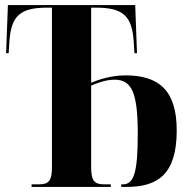

<svg xmlns="http://www.w3.org/2000/svg" viewBox="-20 -734 743 754"><path d="M104 0H415V-10H389C349 -10 338 -26 338 -78V-398C355 -405 392 -421 430 -421C497 -421 521 -371 521 -209C521 -57 506 -10 462 -10H456V0H478C600 0 674 -50 674 -222C674 -381 602 -438 473 -438C416 -438 366 -421 338 -409V-704H356C463 -704 498 -672 505 -572L508 -525H518L511 -714H11L4 -525H14L17 -572C24 -672 59 -704 166 -704H184V-78C184 -26 173 -10 133 -10H104Z"/></svg>

Font: Noto Serif Display ExtraCondensed ExtraBold
Style: Regular
Weight: 800
Width: 2
Designer: Monotype Design Team
Foundry: Monotype Imaging Inc.
Version: Version 2.009